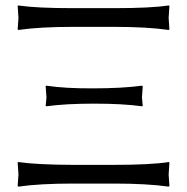

<svg xmlns="http://www.w3.org/2000/svg" viewBox="-20 -675 688 706"><path d="M150.9 -284.2 147.9 -286.1Q147.9 -287.6 150.9 -316.9Q150.9 -316.9 147.9 -358.9L150.9 -359.9Q218.8 -349.6 322.3 -350.1Q428.2 -350.1 502 -359.9L504.9 -357.9Q504.9 -356.9 502 -316.9Q502 -316.9 504.9 -285.2L502 -284.2Q432.1 -293.9 325.7 -293.9Q221.7 -293.9 150.9 -284.2ZM399.9 -576.2H248Q126 -576.2 47.9 -564.9L44.9 -566.9Q44.9 -571.8 47.9 -608.9Q47.9 -608.9 44.9 -653.8L47.9 -654.8Q114.7 -645 248 -645H399.9Q533.7 -645 600.1 -654.8L603 -653.8Q603 -651.4 600.1 -608.9Q600.1 -608.9 603 -566.9L600.1 -564.9Q520.5 -576.2 399.9 -576.2ZM399.9 0H248Q126 0 47.9 11.2L44.9 8.8Q44.9 3.9 47.9 -33.2Q47.9 -33.2 44.9 -78.1L47.9 -79.1Q114.7 -69.3 248 -68.8H399.9Q533.7 -68.8 600.1 -79.1L603 -78.1Q603 -75.7 600.1 -33.2Q600.1 -33.2 603 8.8L600.1 11.2Q520.5 0 399.9 0Z"/></svg>

Font: Linux Biolinum Capitals O
Style: Small Caps
Weight: 400
Designer: Philipp H. Poll
Foundry: Philipp H. Poll
Version: Version 1.0.4